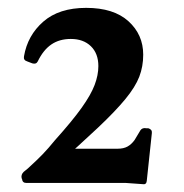

<svg xmlns="http://www.w3.org/2000/svg" viewBox="-20 -918 468 488"><path d="M47 -453Q37 -453 36 -463L35 -465Q33 -474 40 -481L51 -490Q74 -511 88.5 -526Q103 -541 120 -562Q164 -611 187.5 -644Q211 -677 220.5 -702Q230 -727 230 -750Q230 -782 211 -800.5Q192 -819 160 -819Q131 -819 110.5 -805Q90 -791 76 -762Q72 -754 62 -757L49 -762Q39 -765 41 -775Q50 -828 90 -863Q130 -898 199 -898Q269 -898 306.5 -864Q344 -830 344 -779Q344 -749 334 -723Q324 -697 298.5 -666Q273 -635 228.5 -593Q184 -551 115 -490L132 -540H279Q294 -540 304 -545.5Q314 -551 322 -562L337 -587Q342 -594 352 -592H357Q367 -589 366 -580L353 -458Q352 -448 342 -450L300 -453Z"/></svg>

Font: Hahmlet SemiBold
Style: Regular
Weight: 600
Version: Version 1.002